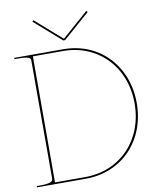

<svg xmlns="http://www.w3.org/2000/svg" viewBox="-101 -1033 911 1110"><g transform="rotate(-10 355.0 -477.5)"><path d="M25 -760V-752.5H45C111 -752.5 120 -743 120 -727.5V-35.5C120 -21 113.5 -7.5 45 -7.5H25V0H312.5C524 0 677.5 -159.5 677.5 -380C677.5 -600.5 524 -760 312.5 -760ZM133 -750H310C516 -750 665 -594.5 665 -380C665 -165.5 516 -10 310 -10H132.5ZM172.5 -955 165.5 -947.5 322 -810H333L489.5 -947.5L482.5 -955L329 -820H326Z"/></g></svg>

Font: Znikomit
Style: Regular
Weight: 100
Designer: gluk
Foundry: gluk
Version: Version 0.55